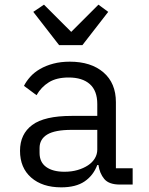

<svg xmlns="http://www.w3.org/2000/svg" viewBox="-20 -793 640 825"><path d="M495 0Q448 0 428 -24Q408 -48 403 -84H398Q381 -39 343.5 -13.5Q306 12 243 12Q162 12 114 -30Q66 -72 66 -145Q66 -217 118.5 -256Q171 -295 288 -295H398V-346Q398 -403 366 -431.5Q334 -460 275 -460Q223 -460 190 -439.5Q157 -419 137 -384L83 -424Q93 -444 110 -463Q127 -482 152 -496.5Q177 -511 209 -519.5Q241 -528 280 -528Q371 -528 424.5 -482Q478 -436 478 -354V-70H550V0ZM398 -150V-235H288Q216 -235 183 -215Q150 -195 150 -157V-136Q150 -96 178.5 -75.5Q207 -55 257 -55Q288 -55 313.5 -62.5Q339 -70 358 -82.5Q377 -95 387.5 -112.5Q398 -130 398 -150ZM234 -599 123 -742 169 -773 286 -656 403 -773 445 -742 334 -599Z"/></svg>

Font: IBM Plaex Mono
Style: Regular
Weight: 400
Designer: Mike Abbink, Paul van der Laan, Pieter van Rosmalen
Foundry: Bold Monday
Version: Version 2.003